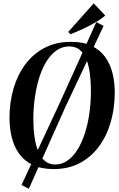

<svg xmlns="http://www.w3.org/2000/svg" viewBox="-20 -1003 712 1152"><path d="M302 11.5Q228 11.5 177 -13Q126 -37.5 95.2 -80.2Q64.5 -123 50.8 -178.5Q37 -234 37 -295.5Q37 -389 61 -471.5Q85 -554 132 -617Q179 -680 247.8 -716Q316.5 -752 405.5 -752Q479.5 -752 530 -727.8Q580.5 -703.5 611 -661Q641.5 -618.5 655 -563.8Q668.5 -509 668.5 -448Q668.5 -355 644.8 -271.8Q621 -188.5 574.2 -124.8Q527.5 -61 459.2 -24.8Q391 11.5 302 11.5ZM311 -16Q351 -16 384.2 -39Q417.5 -62 443.8 -103.2Q470 -144.5 488.2 -200Q506.5 -255.5 516 -321Q525.5 -386.5 525.5 -457Q525.5 -511 519.5 -559.2Q513.5 -607.5 499 -644.8Q484.5 -682 459.2 -703.2Q434 -724.5 395 -724.5Q355 -724.5 321.5 -702Q288 -679.5 261.8 -639Q235.5 -598.5 217.5 -543.5Q199.5 -488.5 189.8 -423.2Q180 -358 180 -286.5Q180 -232.5 186.8 -183.8Q193.5 -135 208.5 -97.2Q223.5 -59.5 248.8 -37.8Q274 -16 311 -16ZM109 107 337 -382.5 558 -870.5 601.5 -847.5 372.5 -361.5 153 129.5ZM403 -797.5 389.5 -811.5 542.5 -983 611.5 -909.5Q584.5 -887 549.8 -867Q515 -847 477.2 -829.5Q439.5 -812 403 -797.5Z"/></svg>

Font: Merriweather 144pt SemiBold
Style: Italic
Weight: 600
Italic angle: -7.8°
Version: Version 2.101